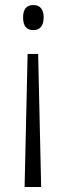

<svg xmlns="http://www.w3.org/2000/svg" viewBox="-20 -556 264 765"><path d="M154 -487C154 -519 139 -536 113 -536C84 -536 72 -517 72 -487C72 -453 85 -436 113 -436C139 -436 154 -453 154 -487ZM90 -341 78 189H144L132 -341Z"/></svg>

Font: Noto Sans Arabic Cond Light
Style: Regular
Weight: 300
Width: 3
Designer: Monotype Design Team, Nadine Chahine, Nizar Qandah and Khaled Hosny
Foundry: Monotype Imaging Inc.
Version: Version 2.012